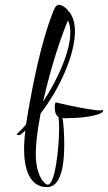

<svg xmlns="http://www.w3.org/2000/svg" viewBox="-20 -762 444 789"><path d="M173 7C232 7 244 -87 244 -167C244 -215 241 -252 237 -277C241 -277 244 -276 248 -276C252 -276 260 -277 273 -277C322 -277 382 -288 396 -298C401 -301 404 -305 404 -308C404 -309 403 -310 401 -310C400 -310 397 -308 392 -308C363 -308 257 -329 219 -339C218 -339 218 -339 218 -340C217 -340 217 -340 217 -340C217 -340 217 -340 217 -340C217 -340 217 -340 217 -340C217 -340 217 -340 217 -340C217 -340 217 -340 217 -340H216C215 -340 214 -340 213 -341H211C207 -341 205 -335 205 -322C205 -301 210 -288 220 -282C222 -272 223 -257 223 -238C223 -156 207 -3 176 -3C166 -3 127 -35 127 -130C127 -173 134 -228 147 -296C224 -395 288 -536 288 -633C288 -667 280 -694 264 -714H263C255 -727 237 -742 222 -742C209 -742 203 -726 194 -703C148 -582 117 -425 97 -312L87 -251C75 -236 63 -224 51 -213C50 -212 49 -211 49 -210C49 -208 51 -207 56 -207C61 -207 64 -208 67 -211C74 -216 79 -221 84 -226C81 -201 79 -173 79 -148C79 -70 101 7 173 7ZM157 -344C182 -456 219 -581 259 -678C266 -665 269 -647 269 -628C269 -551 218 -436 157 -344Z"/></svg>

Font: Comforter
Style: Regular
Weight: 400
Designer: Robert E. Leuschke
Foundry: Robert E. Leuschke
Version: Version 1.013; ttfautohint (v1.8.3)